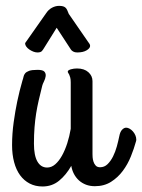

<svg xmlns="http://www.w3.org/2000/svg" viewBox="-20 -620 494 668"><path d="M310.1 27.8Q293 27.8 279.1 22.5Q265.1 17.1 254.6 7.6Q244.1 -2 237.3 -14.9Q230.5 -27.8 228 -43Q210 -11.2 185.5 8.8Q161.1 28.8 127.9 28.8Q103 28.8 83.3 18.6Q63.5 8.3 49.8 -10.5Q36.1 -29.3 29.1 -55.9Q22 -82.5 22 -115.2Q22 -154.8 27.6 -194.8Q33.2 -234.9 40 -267.1Q47.9 -304.7 58.1 -339.8Q60.5 -346.2 61.8 -352.8Q63 -359.4 67.4 -364.7Q71.8 -370.1 81.3 -373.5Q90.8 -377 110.8 -377Q129.4 -377 134.8 -370.4Q140.1 -363.8 138.9 -355Q137.7 -346.2 133.1 -336.9Q128.4 -327.6 127 -321.8Q120.1 -293.9 114.7 -271Q109.4 -248 105.7 -224.9Q102.1 -201.7 100.1 -176.5Q98.1 -151.4 98.1 -120.1Q98.1 -79.1 110.1 -58.1Q122.1 -37.1 144 -37.1Q159.2 -37.1 172.1 -48.3Q185.1 -59.6 195.6 -78.4Q206.1 -97.2 213.9 -121.3Q221.7 -145.5 226.1 -171.9V-333Q226.1 -343.8 224.4 -350.1Q222.7 -356.4 220.9 -360.1Q219.2 -363.8 217.5 -366Q215.8 -368.2 215.8 -371.1Q215.8 -373.5 218.8 -375.5Q221.7 -377.4 226.6 -378.9Q231.4 -380.4 237.1 -381.1Q242.7 -381.8 248 -381.8Q272.9 -381.8 287.4 -368.9Q301.8 -356 301.8 -337.9V-84Q301.8 -80.6 302.2 -73Q302.7 -65.4 305.2 -57.6Q307.6 -49.8 313 -43.9Q318.4 -38.1 328.1 -38.1Q343.3 -38.1 354.2 -48.8Q365.2 -59.6 373.3 -75.7Q381.3 -91.8 386.5 -110.6Q391.6 -129.4 395 -146Q397.9 -161.6 404.8 -168.7Q411.6 -175.8 418.9 -175.8Q424.8 -175.8 431.2 -172.1Q437.5 -168.5 442.6 -162.6Q447.8 -156.7 450.9 -149.4Q454.1 -142.1 454.1 -134.8Q454.1 -133.8 454.1 -132.3Q454.1 -130.9 453.1 -127.9Q446.3 -103 435.3 -75.7Q424.3 -48.3 407.2 -25.4Q390.1 -2.4 366.2 12.7Q342.3 27.8 310.1 27.8ZM285.6 -475.6Q288.6 -471.7 291 -468Q293.5 -464.4 293.5 -460.4Q293.5 -452.1 281.2 -444.8Q269 -437.5 248.5 -437.5Q240.2 -437.5 234.6 -440.7Q229 -443.8 226.6 -447.8L177.2 -523.4L134.3 -454.6Q130.4 -447.8 126 -442.6Q121.6 -437.5 110.4 -437.5Q103.5 -437.5 95.9 -440.4Q88.4 -443.4 82 -447.8Q75.7 -452.1 71.5 -457.8Q67.4 -463.4 67.4 -468.8Q67.4 -470.7 69.3 -472.7L139.6 -572.8Q148.4 -586.4 160.6 -593Q172.9 -599.6 185.5 -599.6Q194.3 -599.6 199.7 -597.9Q205.1 -596.2 208.5 -592.8Q211.9 -589.4 214.1 -584.2Q216.3 -579.1 219.2 -571.8Z"/></svg>

Font: Grand Hotel
Style: Regular
Weight: 400
Designer: Brian J. Bonislawsky & Jim Lyles for Astigmatic (AOETI)
Foundry: Astigmatic (AOETI)
Version: Version 001.000